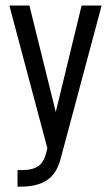

<svg xmlns="http://www.w3.org/2000/svg" viewBox="-20 -537 410 711"><path d="M356.4 -516.6 205.1 48.8Q190.4 106.4 154.3 129.9Q118.2 154.3 54.7 154.3H44.9V92.8H61.5Q100.6 92.8 122.1 78.1Q142.6 63.5 151.4 28.3L155.3 11.7L14.6 -516.6H88.9L186.5 -122.1L282.2 -516.6Z"/></svg>

Font: Dinish Condensed
Style: Regular
Weight: 400
Width: 3
Designer: Bert Driehuis
Foundry: Playbeing
Version: Version 3.006; git-39231f3c-release